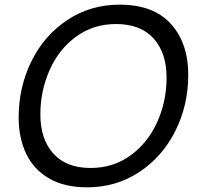

<svg xmlns="http://www.w3.org/2000/svg" viewBox="-20 -793 851 823"><path d="M60 -289Q60 -420 115 -531Q170 -642 269 -707.5Q368 -773 492 -773Q639 -773 713 -690Q787 -607 787 -473Q787 -342 731.5 -231.5Q676 -121 577 -55.5Q478 10 353 10Q255 10 189 -29Q123 -68 91.5 -135.5Q60 -203 60 -289ZM694 -461Q694 -566 638.5 -628Q583 -690 477 -690Q381 -690 307 -636.5Q233 -583 193 -493.5Q153 -404 153 -302Q153 -197 208.5 -135Q264 -73 368 -73Q465 -73 539 -126.5Q613 -180 653.5 -269Q694 -358 694 -461Z"/></svg>

Font: Open Sauce One
Style: Italic
Weight: 400
Italic angle: -10°
Designer: Alfredo Marco Pradil
Foundry: Creative Sauce Fz LLC
Version: Version 1.477